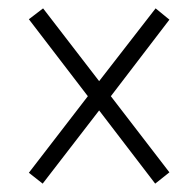

<svg xmlns="http://www.w3.org/2000/svg" viewBox="-20 -590 465 459"><path d="M82 -151 217 -326 351 -151 385 -178 245 -360 385 -543 352 -570 217 -396 83 -570 49 -544 190 -360 49 -177Z"/></svg>

Font: Noto Serif Thai ExtraCondensed Light
Style: Regular
Weight: 300
Width: 2
Designer: Monotype Design Team
Foundry: Monotype Imaging Inc.
Version: Version 2.002